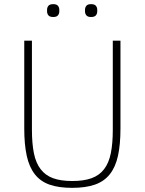

<svg xmlns="http://www.w3.org/2000/svg" viewBox="-20 -894 698 926"><path d="M134 -698V-268Q134 -202 143.5 -155Q153 -108 176 -78Q199 -48 236 -34.5Q273 -21 329 -21Q384 -21 421.5 -34.5Q459 -48 482 -78Q505 -108 514.5 -155Q524 -202 524 -268V-698H561V-274Q561 -197 549 -142.5Q537 -88 509.5 -53.5Q482 -19 437.5 -3.5Q393 12 328 12Q263 12 219 -3.5Q175 -19 148 -53.5Q121 -88 109 -142.5Q97 -197 97 -274V-698ZM237 -812Q220 -812 213.5 -820Q207 -828 207 -839V-847Q207 -858 213.5 -866Q220 -874 237 -874Q253 -874 259.5 -866Q266 -858 266 -847V-839Q266 -828 259.5 -820Q253 -812 237 -812ZM419 -812Q403 -812 396.5 -820Q390 -828 390 -839V-847Q390 -858 396.5 -866Q403 -874 419 -874Q436 -874 442.5 -866Q449 -858 449 -847V-839Q449 -828 442.5 -820Q436 -812 419 -812Z"/></svg>

Font: IBM Plex Sans Thai Looped ExtraLight
Style: Regular
Weight: 200
Designer: Mike Abbink, Paul van der Laan, Pieter van Rosmalen, Ben Mitchell, Mark Frömberg
Foundry: Bold Monday
Version: Version 1.0